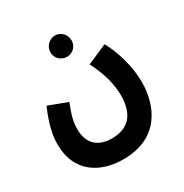

<svg xmlns="http://www.w3.org/2000/svg" viewBox="-178 -686 1009 1055"><g transform="rotate(-30 326.5 -159.0)"><path d="M317 -413C354 -413 383 -442 383 -479C383 -516 354 -548 317 -548C279 -548 249 -516 249 -479C249 -442 279 -413 317 -413ZM30 -20C30 154 158 230 303 230C536 230 603 55 603 -89C603 -188 569 -299 529 -370L403 -315C450 -222 467 -146 467 -83C467 12 433 99 306 99C220 99 166 52 166 -38C166 -87 175 -121 203 -192L84 -237C38 -131 30 -68 30 -20Z"/></g></svg>

Font: Noto Sans Arabic UI Cn
Style: Bold
Weight: 700
Width: 3
Designer: Monotype Design Team, Nadine Chahine and Nizar Qandah
Foundry: Monotype Imaging Inc.
Version: Version 2.010